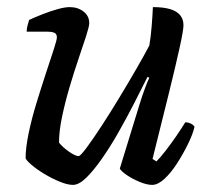

<svg xmlns="http://www.w3.org/2000/svg" viewBox="-20 -520 595 540"><path d="M185 0Q170 0 148 -9Q126 -18 104.5 -31Q83 -44 68.5 -56.5Q54 -69 52 -75Q52 -104 60.5 -145Q69 -186 82.5 -230Q96 -274 109 -313.5Q122 -353 131 -380.5Q140 -408 140 -415Q140 -425 132.5 -428Q125 -431 113 -431H55Q55 -441 58 -450.5Q61 -460 62 -464Q77 -471 98.5 -479.5Q120 -488 141 -494Q162 -500 176 -500Q199 -500 215 -487.5Q231 -475 231 -455Q231 -446 222.5 -419.5Q214 -393 201 -355Q188 -317 175.5 -274.5Q163 -232 154.5 -191.5Q146 -151 146 -119Q156 -106 174 -93.5Q192 -81 201 -81Q206 -81 223.5 -104.5Q241 -128 265.5 -165.5Q290 -203 316 -246Q342 -289 364.5 -328Q387 -367 400 -392Q404 -415 406.5 -445.5Q409 -476 410 -500Q439 -500 458 -494.5Q477 -489 486.5 -477.5Q496 -466 496 -449Q496 -435 485 -385Q474 -335 454.5 -256Q435 -177 409 -73L420 -66Q431 -77 446.5 -97Q462 -117 477 -139Q492 -161 501 -176Q510 -176 517.5 -172Q525 -168 527 -163Q522 -142 508.5 -114.5Q495 -87 478 -60.5Q461 -34 442.5 -17Q424 0 408 0Q393 0 372.5 -8.5Q352 -17 336 -28Q320 -39 317 -46L372 -225Q380 -251 388 -272.5Q396 -294 400 -301L395 -304Q378 -270 357 -229Q336 -188 313 -147.5Q290 -107 266.5 -73.5Q243 -40 222.5 -20Q202 0 185 0Z"/></svg>

Font: Texturina Medium 12pt Medium
Style: Italic
Weight: 500
Italic angle: -11°
Version: Version 1.002